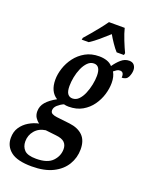

<svg xmlns="http://www.w3.org/2000/svg" viewBox="-229 -859 933 1192"><g transform="rotate(20 237.0 -263.0)"><path d="M133 240Q37 240 -6 206Q-49 172 -49 117Q-49 76 -29.5 47Q-10 18 21 -0.5Q52 -19 86 -26Q71 -36 60 -53Q49 -70 49 -94Q49 -128 71.5 -154.5Q94 -181 139 -206Q87 -238 87 -317Q87 -353 100 -393Q113 -433 139 -467.5Q165 -502 204 -524Q243 -546 295 -546Q322 -546 345 -538.5Q368 -531 383 -514Q403 -543 426.5 -563.5Q450 -584 479 -584Q501 -584 512 -570.5Q523 -557 523 -537Q523 -515 512 -492Q501 -469 470 -469Q473 -507 446 -507Q434 -507 425 -501Q416 -495 406 -487Q423 -459 423 -416Q423 -379 411 -339.5Q399 -300 374.5 -265.5Q350 -231 312 -209Q274 -187 221 -187Q204 -187 190 -191Q169 -182 151 -166Q133 -150 133 -131Q133 -116 145.5 -109.5Q158 -103 176 -101L263 -91Q320 -84 351.5 -53Q383 -22 383 37Q383 92 355 138.5Q327 185 271.5 212.5Q216 240 133 240ZM226 -243Q250 -243 267.5 -261Q285 -279 297 -307.5Q309 -336 315.5 -368Q322 -400 322 -427Q322 -493 279 -493Q256 -493 238 -475Q220 -457 207.5 -428.5Q195 -400 189 -368.5Q183 -337 183 -310Q183 -274 194.5 -258.5Q206 -243 226 -243ZM142 186Q217 186 250 151.5Q283 117 283 72Q283 44 266 27.5Q249 11 209 7L139 -1Q95 5 69 35.5Q43 66 43 107Q43 142 64.5 164Q86 186 142 186ZM159 -619Q176 -638 197.5 -663.5Q219 -689 240.5 -716Q262 -743 278 -766H382Q390 -733 407 -690.5Q424 -648 438 -619L435 -606H387Q371 -623 352 -651Q333 -679 320 -702Q289 -674 260.5 -649.5Q232 -625 202 -606H156Z"/></g></svg>

Font: Noto Serif ExtraCondensed SemiBold
Style: Italic
Weight: 600
Width: 2
Italic angle: -12°
Designer: Monotype Design Team
Foundry: Monotype Imaging Inc.
Version: Version 2.013